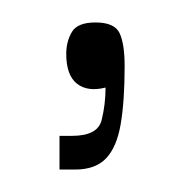

<svg xmlns="http://www.w3.org/2000/svg" viewBox="-20 -583 164 171"><path d="M33 -432V-462H44Q67 -462 70.5 -476Q74 -490 74 -505Q58 -501 48.5 -508.5Q39 -516 39 -535Q39 -546 44 -554.5Q49 -563 65 -563Q82 -563 86.5 -553.5Q91 -544 91 -524Q91 -493 87.5 -472.5Q84 -452 74.5 -442Q65 -432 47 -432Z"/></svg>

Font: Darker Grotesque Light Light
Style: Regular
Weight: 300
Version: Version 1.000;gftools[0.9.28]